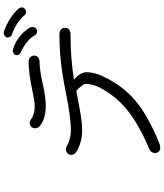

<svg xmlns="http://www.w3.org/2000/svg" viewBox="56 -962 888 1040"><g transform="rotate(-90 500.0 -442.0)"><path d="M334 -674Q325 -683 325 -696Q326 -709 334 -717Q342 -725 355 -725Q364 -725 376 -717Q385 -709 403.5 -703.5Q422 -698 444 -698Q466 -698 493.5 -703.5Q521 -709 526 -710Q623 -731 685 -731Q700 -731 709.5 -722Q719 -713 719 -701Q719 -688 710 -680Q701 -672 686 -672Q640 -672 540 -649Q486 -638 444 -638Q412 -638 382 -647Q352 -656 334 -674ZM869 -534Q869 -519 859.5 -511.5Q850 -504 835 -504Q699 -504 589 -485Q629 -451 629 -415Q629 -397 622.5 -372.5Q616 -348 609 -334Q560 -226 477.5 -155Q395 -84 241 -22Q232 -18 220 -18Q207 -18 199 -26.5Q191 -35 191 -46Q191 -56 196.5 -64.5Q202 -73 212 -77Q347 -134 425 -197.5Q503 -261 548 -351Q555 -364 560.5 -386Q566 -408 566 -419Q566 -429 554.5 -444.5Q543 -460 528 -473Q437 -455 392.5 -448Q348 -441 316 -441Q248 -441 197 -473Q181 -483 181 -500Q181 -513 190.5 -521Q200 -529 212 -529Q221 -529 226 -525Q269 -502 313 -502Q388 -502 532 -532Q623 -550 692.5 -557Q762 -564 835 -564Q850 -564 859.5 -556Q869 -548 869 -534ZM937 -754Q919 -776 889.5 -794.5Q860 -813 836 -820Q817 -826 817 -846Q817 -853 824 -859Q831 -865 840 -866Q846 -866 848 -865Q880 -855 915 -833.5Q950 -812 974 -785Q978 -780 980 -769Q980 -758 972.5 -751.5Q965 -745 956 -745Q943 -745 937 -754ZM828 -699Q816 -721 790.5 -741Q765 -761 740 -772Q730 -776 725.5 -781.5Q721 -787 721 -797Q721 -805 729 -811Q737 -817 746 -817Q749 -817 758 -814Q790 -804 821 -780Q852 -756 870 -725Q874 -717 874 -710Q874 -699 867 -692Q860 -685 850 -685Q843 -685 837 -688.5Q831 -692 828 -699Z"/></g></svg>

Font: Tsukimi Rounded
Style: Regular
Weight: 400
Designer: Takashi Funayama
Foundry: Takashi Funayama
Version: Version 1.032; ttfautohint (v1.8.3)